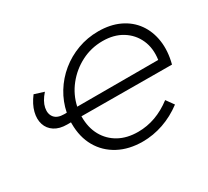

<svg xmlns="http://www.w3.org/2000/svg" viewBox="-140 -930 1257 1160"><g transform="rotate(-30 488.5 -350.0)"><path d="M555 6Q459 6 387 -32.5Q315 -71 275.5 -140Q236 -209 236 -302Q236 -307 236 -312H210Q157 -312 123 -334Q89 -356 77 -393.5Q65 -431 76.5 -477Q88 -523 125 -572L192 -551Q153 -507 145 -466.5Q137 -426 157.5 -400.5Q178 -375 225 -375H243Q257 -445 294 -505.5Q331 -566 386 -611Q441 -656 509 -681Q577 -706 653 -706Q736 -706 799.5 -676Q863 -646 901.5 -592Q940 -538 950.5 -465.5Q961 -393 939 -309L309 -312Q309 -309 309 -307Q309 -232 340 -176.5Q371 -121 427 -90Q483 -59 560 -59Q685 -59 796 -144L834 -91Q770 -43 699 -18.5Q628 6 555 6ZM316 -375H881Q892 -452 865 -512Q838 -572 781.5 -607Q725 -642 646 -642Q566 -642 497 -606.5Q428 -571 380 -510.5Q332 -450 316 -375Z"/></g></svg>

Font: Montserrat
Style: Italic
Weight: 400
Italic angle: -11.3°
Designer: Julieta Ulanovsky
Foundry: Julieta Ulanovsky
Version: Version 9.000; ttfautohint (v1.8.4.7-5d5b)